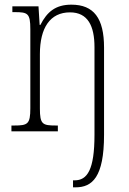

<svg xmlns="http://www.w3.org/2000/svg" viewBox="-20 -563 551 823"><path d="M293 240H304C375 240 426 197 426 15V-359C426 -485 382 -543 286 -543C219 -543 182 -513 153 -456H150L145 -536H33V-511H43C99 -511 110 -506 110 -438V-99C110 -31 99 -25 41 -25H29V0H228V-25H220C162 -25 151 -30 151 -98V-331C151 -444 195 -510 280 -510C357 -510 385 -451 385 -361V15C385 165 354 210 300 210H293Z"/></svg>

Font: Noto Serif Armenian Condensed ExtraLight
Style: Regular
Weight: 200
Width: 3
Designer: Monotype Design Team
Foundry: Monotype Imaging Inc.
Version: Version 2.008